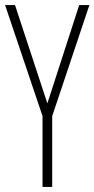

<svg xmlns="http://www.w3.org/2000/svg" viewBox="-20 -734 371 754"><path d="M166 -328 39 -714H0L147 -278V0H185V-278L331 -714H291Z"/></svg>

Font: Noto Sans Devanagari UI ExtraCondensed ExtraLight
Style: Regular
Weight: 200
Width: 2
Designer: Jelle Bosma - Monotype Design Team
Foundry: Monotype Imaging Inc.
Version: Version 2.004